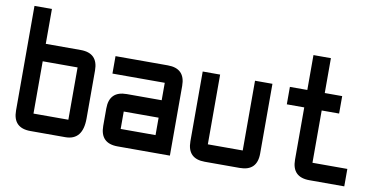

<svg xmlns="http://www.w3.org/2000/svg" viewBox="-68 -872 2088 1059"><g transform="rotate(10 976.5 -342.0)"><path d="M48.8 -683.6H146.5V-488.3H341.8Q439.5 -488.3 439.5 -390.6V-122.1Q439.5 0 341.8 0H146.5Q48.8 0 48.8 -97.7ZM341.8 -390.6H146.5V-97.7H341.8Z M927.7 0H634.8Q537.1 0 537.1 -97.7V-195.3Q537.1 -293 634.8 -293H830.1V-390.6H537.1V-488.3H830.1Q927.7 -488.3 927.7 -390.6ZM634.8 -97.7H830.1V-195.3H634.8Z M1318.4 -488.3H1416V-97.7Q1416 0 1318.4 0H1123Q1025.4 0 1025.4 -97.7V-488.3H1123V-97.7H1318.4Z M1709 0Q1611.3 0 1611.3 -97.7V-390.6H1513.7V-488.3H1611.3V-683.6H1709V-488.3H1806.6V-390.6H1709V-97.7H1904.3V0Z"/></g></svg>

Font: BabelStone Runic Beagnoth
Style: Regular
Weight: 400
Designer: Andrew West
Foundry: BabelStone
Version: Version 7.004;November 9, 2023